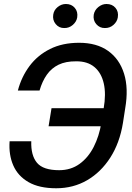

<svg xmlns="http://www.w3.org/2000/svg" viewBox="-20 -957 678 986"><path d="M548.8 -401.4 533.7 -308.6H229.5L244.6 -401.4ZM29.3 -231.4H140.6Q138.2 -159.2 169.9 -121.1Q201.7 -83 283.7 -83Q343.8 -83 388.4 -115.2Q433.1 -147.5 461.2 -202.6Q489.3 -257.8 500.5 -326.2L512.2 -399.4Q525.4 -474.1 512.9 -528.6Q500.5 -583 464.8 -612.8Q429.2 -642.6 371.1 -642.1Q317.9 -642.6 281 -624.8Q244.1 -606.9 220.5 -573.2Q196.8 -539.6 183.1 -492.2H71.8Q90.3 -562.5 131.6 -617.9Q172.9 -673.3 236.8 -705.3Q300.8 -737.3 386.2 -737.3Q476.6 -737.3 535.2 -695.6Q593.8 -653.8 617.2 -578.4Q640.6 -502.9 623 -400.9L611.3 -325.2Q594.7 -223.1 546.6 -147.9Q498.5 -72.8 427.5 -31.5Q356.4 9.8 268.6 9.8Q181.2 9.8 126.5 -21.7Q71.8 -53.2 48.1 -107.7Q24.4 -162.1 29.3 -231.4ZM310.1 -813Q283.2 -812.5 266.1 -833.3Q249 -854 253.4 -881.8Q256.8 -905.3 276.1 -920.9Q295.4 -936.5 318.4 -936.5Q347.2 -936.5 364 -916.7Q380.9 -897 376.5 -867.7Q373 -845.7 354 -829.1Q335 -812.5 310.1 -813ZM518.6 -813Q492.2 -812.5 474.6 -832.8Q457 -853 461.4 -881.8Q465.8 -905.3 485.1 -920.9Q504.4 -936.5 526.9 -936.5Q556.2 -936.5 573 -916.7Q589.8 -897 585 -867.7Q581.5 -845.7 562.7 -829.1Q543.9 -812.5 518.6 -813Z"/></svg>

Font: Inter Tight Medium
Style: Italic
Weight: 500
Italic angle: -9.39999°
Designer: Rasmus Andersson
Foundry: rsms
Version: Version 3.004